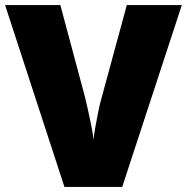

<svg xmlns="http://www.w3.org/2000/svg" viewBox="-20 -734 734 754"><path d="M694 -714 460 0H233L0 -714H217L314 -352Q319 -332 326 -300Q333 -268 339.5 -236Q346 -204 347 -184Q349 -204 354.5 -235.5Q360 -267 366.5 -298.5Q373 -330 379 -350L478 -714Z"/></svg>

Font: Noto Sans Georgian Black
Style: Regular
Weight: 900
Designer: Monotype Design Team, Akaki Razmadze
Foundry: Google LLC
Version: Version 2.005; ttfautohint (v1.8.4.7-5d5b)